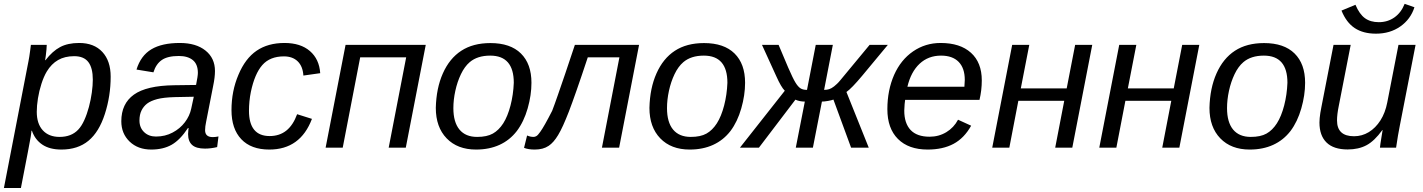

<svg xmlns="http://www.w3.org/2000/svg" viewBox="-45 -759 7317 987"><path d="M270.5 9.8Q210.4 9.8 172.6 -15.6Q134.8 -41 119.1 -86.9H116.7Q116.7 -84.5 115.7 -76.4Q114.7 -68.4 112.8 -55.2Q110.8 -42 98.1 23.7Q85.4 89.4 62.5 207.5H-24.9L96.7 -420.4Q99.1 -432.1 101.3 -443.8Q103.5 -455.6 105.5 -467.3Q107.9 -482.9 109.9 -498Q111.8 -513.2 113.8 -528.3H195.3Q195.3 -519.5 193.8 -503.7Q192.4 -487.8 190.4 -472.7Q188.5 -457.5 187 -449.7H189Q224.6 -496.1 264.2 -517.1Q303.7 -538.1 361.8 -538.1Q438.5 -538.1 481.2 -491.9Q523.9 -445.8 523.9 -365.2Q523.9 -265.6 494.1 -173.3Q464.4 -80.6 409.7 -35.4Q355 9.8 270.5 9.8ZM336.4 -470.2Q288.1 -470.2 253.7 -450.4Q219.2 -430.7 195.3 -391.1Q179.7 -364.7 168 -328.1Q156.2 -291.5 150.1 -253.7Q144 -215.8 144 -184.1Q144 -123 175 -89.1Q206.1 -55.2 261.2 -55.2Q321.8 -55.2 356.9 -92.3Q374.5 -110.8 388.4 -141.6Q402.3 -172.4 412.1 -209.2Q421.9 -246.1 427 -283Q432.1 -319.8 432.1 -349.6Q432.1 -409.7 409.2 -439.9Q386.2 -470.2 336.4 -470.2Z M1008.8 4.9Q963.4 4.9 942.6 -13.9Q921.9 -32.7 921.9 -69.8Q921.9 -77.6 922.9 -85.4Q923.8 -93.3 924.3 -101.1H921.4Q880.9 -39.6 837.4 -14.9Q793.9 9.8 732.4 9.8Q664.1 9.8 621.3 -31.2Q578.6 -72.3 578.6 -135.7Q578.6 -226.1 643.3 -272.5Q708 -318.8 849.6 -320.8L962.9 -322.3Q972.2 -368.7 972.2 -384.3Q972.2 -428.7 946.3 -450Q920.4 -471.2 874.5 -471.2Q816.4 -471.2 786.6 -450.4Q756.8 -429.7 743.7 -387.2L656.7 -401.4Q678.7 -473.1 733.2 -505.6Q787.6 -538.1 879.4 -538.1Q962.9 -538.1 1011.5 -499Q1060.1 -460 1060.1 -394Q1060.1 -361.8 1050.8 -317.4L1014.6 -132.8Q1009.3 -108.4 1009.3 -89.8Q1009.3 -71.8 1019.3 -63Q1029.3 -54.2 1048.8 -54.2Q1063 -54.2 1078.1 -57.6L1071.3 -2.9Q1055.2 1 1039.6 2.9Q1023.9 4.9 1008.8 4.9ZM671.9 -139.6Q671.9 -103 695.6 -80.1Q719.2 -57.1 756.8 -57.1Q804.2 -57.1 842.3 -77.6Q880.4 -97.7 905.3 -130.4Q930.2 -163.1 938 -200.7L951.2 -261.7L854 -259.8Q795.9 -258.3 762.9 -249.5Q730 -240.7 711.4 -226.6Q693.4 -212.9 682.6 -191.4Q671.9 -169.9 671.9 -139.6Z M1341.3 -59.6Q1391.6 -59.6 1426.8 -87.6Q1461.9 -115.7 1482.4 -171.9L1558.6 -147.9Q1499 9.8 1339.4 9.8Q1245.6 9.8 1195.3 -43.5Q1145 -96.7 1145 -192.9Q1145 -291 1180.7 -374.5Q1215.8 -458.5 1274.2 -498.3Q1332.5 -538.1 1417.5 -538.1Q1500 -538.1 1548.1 -496.6Q1596.2 -455.1 1601.1 -382.8L1514.6 -370.6Q1511.7 -418 1485.4 -443.6Q1459 -469.2 1414.6 -469.2Q1342.8 -469.2 1303.5 -424.6Q1264.2 -379.9 1244.6 -286.6Q1239.7 -262.7 1237.3 -238Q1234.9 -213.4 1234.9 -189.9Q1234.9 -59.6 1341.3 -59.6Z M1806.6 -464.4 1716.8 0H1628.9L1731.4 -528.3H2143.6L2041 0H1953.1L2043 -464.4Z M2687 -333.5Q2687 -270 2667.5 -201.7Q2647.9 -133.3 2611.8 -85.4Q2575.2 -38.1 2522.5 -14.2Q2469.7 9.8 2402.3 9.8Q2306.6 9.8 2251 -47.9Q2195.3 -105.5 2195.3 -204.6Q2197.8 -305.7 2231.4 -381.3Q2265.6 -458.5 2326.2 -498Q2386.7 -537.6 2476.1 -537.6Q2578.6 -537.6 2632.8 -484.1Q2687 -430.7 2687 -333.5ZM2596.2 -333.5Q2596.2 -473.1 2475.1 -473.1Q2409.2 -473.1 2369.6 -439.5Q2343.3 -417 2324.5 -377.7Q2305.7 -338.4 2295.7 -292.2Q2285.6 -246.1 2285.6 -203.1Q2285.6 -130.9 2316.9 -93Q2348.1 -55.2 2407.7 -55.2Q2458 -55.2 2488.5 -72.3Q2519 -89.4 2542 -125Q2564.9 -161.1 2579.3 -216.6Q2593.8 -272 2596.2 -333.5Z M2824.2 -64.9Q2800.8 -25.9 2775.4 -9.3Q2760.7 0.5 2743.2 5.1Q2725.6 9.8 2703.6 9.8Q2687 9.8 2673.3 7.6Q2659.7 5.4 2648.9 1L2664.6 -62.5Q2680.7 -55.2 2698.2 -55.2Q2705.1 -55.2 2712.6 -59.6Q2720.2 -64 2732.4 -81.5Q2742.7 -95.7 2757.3 -121.6Q2772 -147.5 2793.5 -189.5Q2798.8 -203.6 2806.2 -223.6Q2813.5 -243.7 2822.8 -270.5Q2838.9 -316.4 2860.8 -380.9Q2882.8 -445.3 2910.2 -528.3H3240.2L3137.7 0H3049.3L3139.2 -464.4H2976.6Q2943.8 -365.2 2919.4 -295.7Q2895 -226.1 2879.4 -185.5Q2863.8 -145.5 2850.1 -115.2Q2836.4 -85 2824.2 -64.9Z M3785.2 -333.5Q3785.2 -270 3765.6 -201.7Q3746.1 -133.3 3710 -85.4Q3673.3 -38.1 3620.6 -14.2Q3567.9 9.8 3500.5 9.8Q3404.8 9.8 3349.1 -47.9Q3293.5 -105.5 3293.5 -204.6Q3295.9 -305.7 3329.6 -381.3Q3363.8 -458.5 3424.3 -498Q3484.9 -537.6 3574.2 -537.6Q3676.8 -537.6 3731 -484.1Q3785.2 -430.7 3785.2 -333.5ZM3694.3 -333.5Q3694.3 -473.1 3573.2 -473.1Q3507.3 -473.1 3467.8 -439.5Q3441.4 -417 3422.6 -377.7Q3403.8 -338.4 3393.8 -292.2Q3383.8 -246.1 3383.8 -203.1Q3383.8 -130.9 3415 -93Q3446.3 -55.2 3505.9 -55.2Q3556.2 -55.2 3586.7 -72.3Q3617.2 -89.4 3640.1 -125Q3663.1 -161.1 3677.5 -216.6Q3691.9 -272 3694.3 -333.5Z M4092.3 -236.8Q4065.9 -236.8 4043.9 -246.6L3856.4 0H3758.8L3989.3 -292.5Q3970.7 -311 3945.8 -366.7L3872.1 -528.3H3957.5L4006.8 -411.6Q4031.2 -355.5 4043.9 -335Q4056.6 -314 4069.3 -305.4Q4082 -296.9 4103.5 -296.9L4148.4 -528.3H4236.3L4191.4 -296.9Q4205.6 -296.9 4217.3 -300.5Q4229 -304.2 4242.7 -314.9Q4249.5 -320.3 4257.8 -328.1Q4266.1 -335.9 4274.9 -346.7L4425.3 -528.3H4519L4387.2 -369.6Q4333 -304.7 4306.2 -286.1L4420.9 0H4330.1L4239.3 -247.1Q4231.4 -243.7 4211.9 -240.2Q4192.4 -236.8 4180.2 -236.8L4133.8 0H4045.9Z M4607.9 -245.6Q4605 -229 4603.5 -190.4Q4603.5 -125.5 4636 -90.8Q4668.5 -56.2 4733.9 -56.2Q4781.2 -56.2 4819.8 -79.6Q4858.4 -103 4879.9 -143.6L4947.3 -112.8Q4911.6 -48.8 4856.7 -19.5Q4801.8 9.8 4723.6 9.8Q4625.5 9.8 4571 -44.7Q4516.6 -99.1 4516.6 -197.8Q4516.6 -294.9 4551.3 -374Q4585.9 -451.7 4648.9 -494.9Q4711.9 -538.1 4790.5 -538.1Q4890.6 -538.1 4946.3 -487.8Q5002 -437.5 5002 -345.7Q5002 -294.9 4990.2 -245.6ZM4619.6 -313H4912.6L4914.6 -348.1Q4914.6 -408.7 4883.1 -440.9Q4851.6 -473.1 4792.5 -473.1Q4727.1 -473.1 4682.4 -431.4Q4637.7 -389.6 4619.6 -313Z M5189.9 -240.7 5143.6 0H5055.7L5158.2 -528.3H5246.1L5202.6 -304.7H5438.5L5481.9 -528.3H5569.8L5467.3 0H5379.4L5425.8 -240.7Z M5740.2 -240.7 5693.8 0H5606L5708.5 -528.3H5796.4L5752.9 -304.7H5988.8L6032.2 -528.3H6120.1L6017.6 0H5929.7L5976.1 -240.7Z M6664.1 -333.5Q6664.1 -270 6644.5 -201.7Q6625 -133.3 6588.9 -85.4Q6552.2 -38.1 6499.5 -14.2Q6446.8 9.8 6379.4 9.8Q6283.7 9.8 6228 -47.9Q6172.4 -105.5 6172.4 -204.6Q6174.8 -305.7 6208.5 -381.3Q6242.7 -458.5 6303.2 -498Q6363.8 -537.6 6453.1 -537.6Q6555.7 -537.6 6609.9 -484.1Q6664.1 -430.7 6664.1 -333.5ZM6573.2 -333.5Q6573.2 -473.1 6452.1 -473.1Q6386.2 -473.1 6346.7 -439.5Q6320.3 -417 6301.5 -377.7Q6282.7 -338.4 6272.7 -292.2Q6262.7 -246.1 6262.7 -203.1Q6262.7 -130.9 6293.9 -93Q6325.2 -55.2 6384.8 -55.2Q6435.1 -55.2 6465.6 -72.3Q6496.1 -89.4 6519 -125Q6542 -161.1 6556.4 -216.6Q6570.8 -272 6573.2 -333.5Z M7061 -90.3Q7020.5 -34.2 6979.7 -12.5Q6939 9.3 6882.8 9.3Q6810.5 9.3 6774.2 -26.4Q6737.8 -62 6737.8 -129.4Q6737.8 -140.1 6739 -152.3Q6740.2 -164.6 6742.4 -179Q6744.6 -193.4 6748 -209.5L6810.1 -528.3H6898.4L6836.9 -213.4Q6828.1 -170.4 6828.1 -140.1Q6828.1 -58.6 6915.5 -58.6Q6956.5 -58.6 6991.5 -79.8Q7026.4 -101.1 7051.3 -140.1Q7076.2 -179.2 7086.4 -232.4L7144 -528.3H7231.9L7150.9 -112.8Q7146 -89.8 7141.4 -61.5Q7136.7 -33.2 7131.8 0H7048.8Q7048.8 -3.9 7051.3 -20.5Q7053.7 -37.1 7057.1 -57.1Q7060.5 -77.1 7062.5 -90.3ZM7028.3 -585.9Q6962.9 -585.9 6919.4 -614.5Q6876 -643.1 6851.1 -704.6L6922.9 -734.4Q6943.4 -686 6971.7 -665.5Q7000 -645 7043 -645Q7088.4 -645 7123 -669.4Q7157.7 -693.8 7175.8 -739.3L7226.1 -721.7Q7206.5 -660.2 7153.6 -623Q7100.6 -585.9 7028.3 -585.9Z"/></svg>

Font: Arimo
Style: Italic
Weight: 400
Italic angle: -12°
Designer: Steve Matteson
Foundry: Monotype Imaging Inc.
Version: Version 1.33